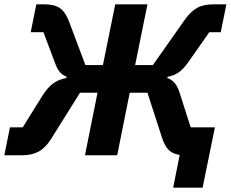

<svg xmlns="http://www.w3.org/2000/svg" viewBox="-26 -718 1067 888"><path d="M775 150 812 -37 844 0H829Q784 0 760 -19.5Q736 -39 722 -85L656 -289H574L516 0H367L425 -289H344L210 -75Q185 -35 153.5 -17.5Q122 0 78 0H-6L20 -129H79L170 -275Q193 -312 219 -331.5Q245 -351 281 -357L282 -363Q263 -371 251.5 -384Q240 -397 231 -420L175 -569H116L142 -698H179Q227 -698 252.5 -679.5Q278 -661 295 -614L369 -417H450L507 -698H656L599 -417H681L829 -627Q856 -665 885.5 -681.5Q915 -698 962 -698H1021L995 -569H942L843 -428Q821 -397 799.5 -382.5Q778 -368 749 -363L748 -357Q768 -350 781.5 -334.5Q795 -319 804 -291L856 -129H968L911 150Z"/></svg>

Font: IBM Plex Sans
Style: Italic
Weight: 400
Italic angle: -11.31°
Designer: Mike Abbink, Paul van der Laan, Pieter van Rosmalen
Foundry: Bold Monday
Version: Version 3.201